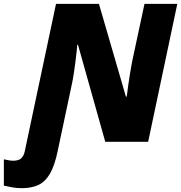

<svg xmlns="http://www.w3.org/2000/svg" viewBox="-123 -734 938 994"><path d="M-9.8 240.2Q-36.1 240.2 -60.5 235.8Q-85 231.4 -103 227.1V90.8Q-97.7 91.3 -83.5 94.7Q-69.3 98.1 -55.2 98.1Q-25.9 98.1 -12.9 85.4Q0 72.8 4.9 50.8L167 -713.9H389.2L528.8 -233.9H533.2Q535.6 -255.4 540.3 -288.6Q544.9 -321.8 550.5 -356Q556.2 -390.1 561 -415L625 -713.9H794.9L644 0H421.9L280.8 -502H276.9Q276.4 -492.2 273.9 -468.5Q271.5 -444.8 267.6 -414.6Q263.7 -384.3 259 -353.3Q254.4 -322.3 249 -297.9L175.8 46.9Q160.2 123.5 135.5 165.5Q110.8 207.5 75.2 223.9Q39.6 240.2 -9.8 240.2Z"/></svg>

Font: Open Sans ExtraBold
Style: Italic
Weight: 800
Italic angle: -12°
Designer: Monotype Design Team
Foundry: Monotype Imaging Inc.
Version: Version 3.000; ttfautohint (v1.8.4)